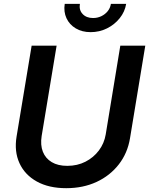

<svg xmlns="http://www.w3.org/2000/svg" viewBox="-20 -964 773 995"><path d="M323.2 11.2Q232.9 11.2 170.7 -23.4Q108.4 -58.1 80.8 -118.7Q53.2 -179.2 65.9 -256.3L144 -727.5H273.4L195.8 -258.8Q188.5 -212.4 202.1 -177.7Q215.8 -143.1 248 -123.8Q280.3 -104.5 328.6 -104.5Q380.9 -104.5 422.9 -126Q464.8 -147.5 492.4 -184.1Q520 -220.7 527.8 -267.1L603.5 -727.5H732.9L653.8 -248Q641.1 -170.4 595.7 -112.1Q550.3 -53.7 480.5 -21.2Q410.6 11.2 323.2 11.2ZM449.7 -797.4Q405.3 -797.4 372.6 -816.9Q339.8 -836.4 324.5 -869.6Q309.1 -902.8 315.4 -943.8H394Q388.7 -912.1 408.2 -891.4Q427.7 -870.6 462.4 -870.6Q485.4 -870.6 505.1 -880.1Q524.9 -889.6 538.1 -906Q551.3 -922.4 554.7 -943.8H633.8Q627 -902.8 600.3 -869.6Q573.7 -836.4 534.4 -816.9Q495.1 -797.4 449.7 -797.4Z"/></svg>

Font: Inter 20pt SemiBold
Style: Italic
Weight: 600
Italic angle: -9.3988°
Version: Version 4.001;git-66647c0bb